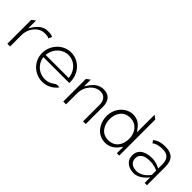

<svg xmlns="http://www.w3.org/2000/svg" viewBox="89 -1377 2125 2125"><g transform="rotate(45 1151.5 -315.0)"><path d="M49 -30H92V-206C92 -266 114 -314 143 -348C169 -378 209 -405 262 -405C296 -405 313 -401 329 -393L346 -433C327 -442 317 -447 270 -447C199 -447 153 -406 119 -356L92 -315V-436L49 -404Z M393 -227C393 -104 495 -4 618 -4C692 -4 757 -39 798 -95C779 -99 751 -101 734 -87C703 -61 663 -45 618 -45C531 -45 456 -106 439 -189L436 -207H841V-227C841 -357 741 -462 618 -462C495 -462 393 -357 393 -227ZM436 -242 439 -262C455 -354 530 -421 618 -421C706 -421 780 -353 795 -261L798 -242Z M939 -15H983V-187C983 -247 1006 -296 1035 -329C1061 -359 1101 -386 1154 -386C1219 -386 1249 -335 1249 -276V-15H1291V-284C1291 -373 1248 -428 1162 -428C1091 -428 1044 -387 1010 -337L983 -296V-402L939 -369Z M1391 -241C1391 -128 1465 -19 1588 -19C1656 -19 1703 -53 1736 -96L1763 -131V-30H1800V-594L1757 -626V-351L1730 -387C1698 -430 1655 -462 1588 -462C1493 -462 1391 -375 1391 -241ZM1439 -241C1439 -324 1483 -413 1592 -413C1695 -413 1747 -326 1747 -241C1747 -142 1695 -64 1592 -64C1487 -64 1439 -151 1439 -241Z M1899 -132C1899 -55 1961 -4 2052 -4C2125 -4 2187 -72 2187 -72L2213 -101V-15H2249V-302C2249 -414 2198 -462 2091 -462C2021 -462 1980 -445 1943 -417L1964 -386C1999 -413 2037 -421 2091 -421C2165 -421 2206 -385 2206 -302V-234L2185 -244C2185 -244 2135 -268 2082 -268C1976 -268 1899 -229 1899 -132ZM1946 -133C1946 -211 2018 -229 2082 -229C2150 -229 2194 -207 2206 -202V-134C2203 -130 2146 -43 2055 -43C1996 -43 1946 -70 1946 -133Z"/></g></svg>

Font: Charger Sport
Style: HL
Weight: 100
Designer: Jasper
Foundry: Cannot Into Space Fonts
Version: Version 1.1